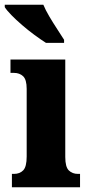

<svg xmlns="http://www.w3.org/2000/svg" viewBox="-40 -786 373 806"><path d="M10 0V-56H19Q43 -56 57.5 -71Q72 -86 72 -129V-413Q72 -452 57 -466Q42 -480 19 -480H4V-536H234V-127Q234 -85 249 -70.5Q264 -56 287 -56H296V0ZM153 -606Q131 -620 104.5 -639.5Q78 -659 52.5 -681Q27 -703 7.5 -723Q-12 -743 -20 -756V-766H142Q151 -744 167 -717Q183 -690 200 -664Q217 -638 229 -619V-606Z"/></svg>

Font: Noto Serif ExtraCondensed Black
Style: Regular
Weight: 900
Width: 2
Designer: Monotype Design Team
Foundry: Monotype Imaging Inc.
Version: Version 2.015; ttfautohint (v1.8.4.7-5d5b)